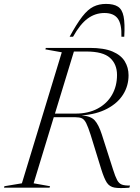

<svg xmlns="http://www.w3.org/2000/svg" viewBox="-62 -960 718 982"><path d="M110 -22.5 194 -7.5 191.5 0H-41.5L-39.5 -7.5L50 -22.5L254 -692.5L170 -707.5L172.5 -715H397Q470 -715 513.5 -696.5Q557 -678 576.2 -646.2Q595.5 -614.5 595.5 -575Q595.5 -521 567.8 -476.8Q540 -432.5 486.2 -404Q432.5 -375.5 355.5 -369.5Q403 -366.5 423 -343.8Q443 -321 458.5 -273L516 -93.5Q527.5 -57 537 -39.2Q546.5 -21.5 561 -16Q575.5 -10.5 603 -11L599.5 0Q549.5 4 523.8 -0.5Q498 -5 484.2 -26.2Q470.5 -47.5 456 -94L401.5 -270.5Q388.5 -311 378.8 -330.2Q369 -349.5 356.5 -355Q344 -360.5 323.5 -360.5H213ZM324 -379Q390 -379 437.8 -404.8Q485.5 -430.5 511 -475Q536.5 -519.5 536.5 -576.5Q536.5 -632 500.5 -664.2Q464.5 -696.5 379.5 -696.5H316L219 -379ZM472 -893.5Q425 -893.5 386.2 -865Q347.5 -836.5 311.5 -772H294Q330.5 -839 359 -875.5Q387.5 -912 416 -926Q444.5 -940 480 -940Q519.5 -940 541.2 -926Q563 -912 570.2 -875.8Q577.5 -839.5 573.5 -772H559Q561 -837 540.2 -865.2Q519.5 -893.5 472 -893.5Z"/></svg>

Font: Newsreader 72pt Light
Style: Italic
Weight: 300
Italic angle: -17°
Designer: Hugues Gentile
Foundry: Production Type
Version: Version 1.003; ttfautohint (v1.8.3)